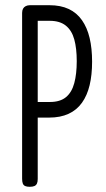

<svg xmlns="http://www.w3.org/2000/svg" viewBox="-20 -707 409 738"><path d="M94 11Q83 11 76.5 8Q70 5 67.5 -2Q65 -9 65 -20V-657Q65 -667 68.5 -673.5Q72 -680 79 -683.5Q86 -687 95 -687H170Q213 -687 244 -672.5Q275 -658 295 -629.5Q315 -601 324.5 -561Q334 -521 334 -470Q334 -419 324.5 -379.5Q315 -340 295 -312Q275 -284 243.5 -269.5Q212 -255 169 -255H125V-19Q125 -8 122 -1.5Q119 5 112.5 8Q106 11 94 11ZM125 -315H172Q211 -315 233.5 -333.5Q256 -352 265.5 -387.5Q275 -423 275 -472Q275 -521 265.5 -555.5Q256 -590 233 -608.5Q210 -627 171 -627H125Z"/></svg>

Font: Fredoka Condensed Light
Style: Regular
Weight: 300
Width: 3
Designer: Ben Nathan
Foundry: Milena B. Brandão, Ben Nathan
Version: Version 2.001